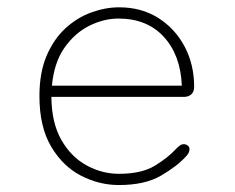

<svg xmlns="http://www.w3.org/2000/svg" viewBox="-20 -508 659 538"><path d="M313 10.5Q257.5 10.5 206.5 -16Q155.5 -42.5 123 -97.8Q90.5 -153 90.5 -239Q90.5 -304.5 110.5 -351.5Q130.5 -398.5 163.5 -428.8Q196.5 -459 236 -473.2Q275.5 -487.5 314 -487.5Q376.5 -487.5 423.8 -457.5Q471 -427.5 497.5 -377.2Q524 -327 524 -265Q524 -251 516.2 -243.8Q508.5 -236.5 495 -236.5H124Q124.5 -164 151.8 -116.2Q179 -68.5 222.2 -44.8Q265.5 -21 313 -21Q377 -21 414 -43.8Q451 -66.5 472 -89.5Q478.5 -96.5 483.8 -100.2Q489 -104 495 -104Q501 -104 506 -100.2Q511 -96.5 511 -90Q511 -85 508.5 -79.8Q506 -74.5 500.5 -69Q476 -42 431 -15.8Q386 10.5 313 10.5ZM125.5 -268H489.5Q486 -353.5 439 -404.8Q392 -456 312 -456Q271 -456 230.2 -435.8Q189.5 -415.5 160.5 -374Q131.5 -332.5 125.5 -268Z"/></svg>

Font: Sono Monospace ExtraLight
Style: Regular
Weight: 250
Version: Version 2.112